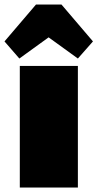

<svg xmlns="http://www.w3.org/2000/svg" viewBox="-38 -833 433 853"><path d="M308 -540V0H50V-540ZM-18 -649 122 -813H235L375 -649L308 -573L102 -722H254L48 -573Z"/></svg>

Font: Pathway Extreme 28pt Black
Style: Regular
Weight: 900
Designer: Eduardo Rodriguez Tunni
Foundry: Eduardo Rodriguez Tunni
Version: Version 1.001;gftools[0.9.26]